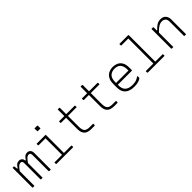

<svg xmlns="http://www.w3.org/2000/svg" viewBox="316 -2157 3568 3568"><g transform="rotate(-45 2100.0 -373.0)"><path d="M110 0H71Q60 0 60 -11V-526H99Q99 -526 101.5 -511.5Q104 -497 106 -479.5Q108 -462 109 -453H121Q145 -494 172 -515Q199 -536 236 -536Q274 -536 297 -513.5Q320 -491 324 -453H336Q360 -494 387 -515Q414 -536 450 -536Q493 -536 516.5 -509Q540 -482 540 -437V0H501Q490 0 490 -11V-435Q490 -460 479.5 -474.5Q469 -489 446 -489Q416 -489 388 -463.5Q360 -438 325 -385V0H286Q275 0 275 -11V-436Q275 -461 264.5 -475Q254 -489 231 -489Q201 -489 173 -463.5Q145 -438 110 -385Z M680 -46H880V-480H701Q690 -480 690 -491V-526H919Q930 -526 930 -515V-46H1119Q1130 -46 1130 -35V0H691Q680 0 680 -11ZM865 -756H934Q945 -756 945 -745V-676H876Q865 -676 865 -687Z M1700 -47V-12Q1700 0 1689 0H1600Q1554 0 1512.5 -15Q1471 -30 1445.5 -70.5Q1420 -111 1420 -187V-480H1291Q1280 -480 1280 -491V-526H1420V-700H1459Q1470 -700 1470 -689V-526H1689Q1700 -526 1700 -515V-480H1470V-197Q1470 -110 1503 -77Q1533 -47 1607 -47Z M2300 -47V-12Q2300 0 2289 0H2200Q2154 0 2112.5 -15Q2071 -30 2045.5 -70.5Q2020 -111 2020 -187V-480H1891Q1880 -480 1880 -491V-526H2020V-700H2059Q2070 -700 2070 -689V-526H2289Q2300 -526 2300 -515V-480H2070V-197Q2070 -110 2103 -77Q2133 -47 2207 -47Z M2703 -536Q2755 -536 2802.5 -515Q2850 -494 2880.5 -445Q2911 -396 2911 -310V-245Q2911 -234 2900 -234H2535V-212Q2535 -129 2578 -86Q2627 -37 2729 -37Q2782 -37 2819.5 -49Q2857 -61 2896 -89H2908V-48Q2908 -43 2905 -40Q2880 -15 2834 -2.5Q2788 10 2728 10Q2611 10 2548 -45.5Q2485 -101 2485 -210V-304Q2485 -370 2503.5 -414.5Q2522 -459 2553.5 -486Q2585 -513 2624 -524.5Q2663 -536 2703 -536ZM2703 -489Q2625 -489 2580 -445Q2535 -401 2535 -301V-281H2861V-306Q2861 -404 2815 -450Q2795 -470 2766.5 -479.5Q2738 -489 2703 -489Z M3080 -46H3280V-704H3101Q3090 -704 3090 -715V-750H3319Q3330 -750 3330 -739V-46H3519Q3530 -46 3530 -35V0H3091Q3080 0 3080 -11Z M3760 0H3721Q3710 0 3710 -11V-526H3749Q3760 -526 3760 -515V-435H3772Q3811 -481 3855.5 -508.5Q3900 -536 3956 -536Q4025 -536 4060 -494Q4095 -452 4095 -393V0H4056Q4045 0 4045 -11V-383Q4045 -437 4018 -463Q3991 -489 3946 -489Q3901 -489 3856.5 -462Q3812 -435 3760 -378Z"/></g></svg>

Font: Recursive Mn Lnr St Lt
Style: Regular
Weight: 300
Monospace: yes
Version: Version 1.079;hotconv 1.0.112;makeotfexe 2.5.65598; ttfautoh